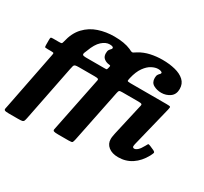

<svg xmlns="http://www.w3.org/2000/svg" viewBox="-184 -1064 1570 1478"><g transform="rotate(30 600.5 -325.0)"><path d="M1092.5 -670.5Q1092.5 -622 1058.8 -598.2Q1025 -574.5 983 -574.5Q944 -574.5 913.5 -591.5Q883 -608.5 883 -648.5Q883 -669 889.5 -679.2Q896 -689.5 902.5 -695Q909 -700.5 909 -707.5Q909 -713 899.2 -717.5Q889.5 -722 872.5 -722Q847 -722 816.8 -706.2Q786.5 -690.5 759.8 -653.2Q733 -616 718 -552.5Q713.5 -532.5 714.2 -526.2Q715 -520 741.5 -520H1062.5Q1090.5 -520 1095.2 -516.2Q1100 -512.5 1094 -489L1005.5 -129.5Q1003 -119.5 1003 -113Q1003 -98 1018.5 -98Q1031 -98 1047.2 -112.2Q1063.5 -126.5 1080 -157.5Q1089.5 -174.5 1093.2 -180.5Q1097 -186.5 1116 -177.5L1149 -163Q1168.5 -154 1165.5 -144.2Q1162.5 -134.5 1152 -114Q1116.5 -49 1063.5 -14Q1010.5 21 943.5 21Q889 21 856.8 -4.8Q824.5 -30.5 824.5 -73Q824.5 -84.5 827.2 -100Q830 -115.5 832 -125.5L890.5 -383.5Q894 -400.5 896.8 -410.2Q899.5 -420 893.5 -424.2Q887.5 -428.5 864 -428.5H723.5Q701 -428.5 696 -424.8Q691 -421 687 -402L592 65.5Q587 88.5 582.5 94.2Q578 100 550 100H456Q426.5 100 417.5 95.8Q408.5 91.5 411 79.5Q413.5 67.5 418 45L505.5 -387Q509 -404.5 510.8 -413.2Q512.5 -422 505.5 -425.2Q498.5 -428.5 476 -428.5H337.5Q314 -428.5 304.5 -425.5Q295 -422.5 292 -413Q289 -403.5 285 -384L188 105Q184 126.5 179.8 136Q175.5 145.5 164.2 147.8Q153 150 127 150H47.5Q19 150 10.8 145.5Q2.5 141 5.2 129.2Q8 117.5 12 96L110 -402.5Q113.5 -419.5 112.2 -424Q111 -428.5 89 -428.5H58.5Q42 -428.5 36.8 -430Q31.5 -431.5 31.5 -449.5V-495Q31.5 -512 34.2 -516Q37 -520 54 -520H105.5Q125 -520 129.5 -522.8Q134 -525.5 137.5 -541.5Q156.5 -626 204 -676.2Q251.5 -726.5 317 -748.2Q382.5 -770 455.5 -770Q546 -770 603 -745Q621 -735.5 628.8 -733.5Q636.5 -731.5 643.5 -736.2Q650.5 -741 667.5 -751.5Q710.5 -777.5 761.8 -788.8Q813 -800 866.5 -800Q928 -800 979.2 -787.2Q1030.5 -774.5 1061.5 -746Q1092.5 -717.5 1092.5 -670.5ZM327 -570Q321.5 -557 316.8 -545.5Q312 -534 316.5 -527Q321 -520 344.5 -520H504Q518.5 -520 525.2 -520.5Q532 -521 534.5 -531.5L538 -546Q542 -560.5 535 -560.8Q528 -561 515.5 -564Q492 -569.5 477 -584Q462 -598.5 462 -625.5Q462 -646.5 468.5 -656.5Q475 -666.5 481.5 -672.2Q488 -678 488 -685Q488 -699.5 454 -699.5Q420.5 -699.5 386.2 -669Q352 -638.5 327 -570Z"/></g></svg>

Font: Besley* Heavy
Style: Italic
Weight: 800
Italic angle: -13°
Designer: Owen Earl
Foundry: indestructible type*
Version: Version 3.000; ttfautohint (v1.8.3)